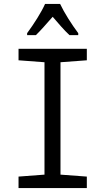

<svg xmlns="http://www.w3.org/2000/svg" viewBox="-20 -964 540 984"><path d="M119 -794V-784H164C188 -807 219 -843 250 -878C280 -843 308 -810 336 -784H381V-794C348 -838 309 -899 288 -944H211C192 -901 155 -843 119 -794ZM75 0H425V-59L290 -69V-645L425 -655V-714H75V-655L208 -645V-69L75 -59Z"/></svg>

Font: Noto Sans Mono ExtraCondensed
Style: Regular
Weight: 400
Width: 2
Designer: Monotype Design Team
Foundry: Monotype Imaging Inc.
Version: Version 2.014